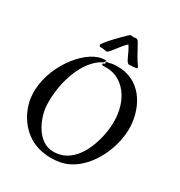

<svg xmlns="http://www.w3.org/2000/svg" viewBox="-205 -1041 1100 1176"><g transform="rotate(30 345.0 -453.0)"><path d="M654 -420C646 -553 566 -699 397 -695C383 -694 377 -694 371 -693C356 -692 355 -688 342 -687C338 -687 337 -687 331 -685C330 -685 325 -681 326 -678C326 -674 329 -674 328 -672C324 -670 315 -665 315 -665C313 -663 313 -661 313 -659C313 -659 313 -658 322 -654C324 -653 347 -655 357 -654C457 -650 552 -555 552 -388C552 -375 551 -361 550 -347C540 -241 482 -41 317 -46C208 -48 150 -185 145 -270C138 -416 188 -586 288 -658C297 -664 306 -668 314 -673C319 -676 314 -674 316 -677C317 -678 323 -681 322 -684C321 -685 323 -686 324 -686C327 -688 329 -688 328 -690C327 -691 321 -692 306 -691C301 -690 306 -692 296 -690C175 -673 23 -472 36 -282C43 -173 116 -52 239 -17C266 -10 297 -5 328 -5C371 -5 415 -13 451 -31C581 -95 662 -275 654 -420ZM361 -890C332 -863 242 -771 242 -755C242 -739 267 -747 275 -744C278 -743 292 -740 296 -740C314 -740 352 -810 392 -845C425 -797 435 -739 458 -739C467 -740 475 -741 486 -741C493 -741 513 -743 513 -747C513 -759 496 -773 475 -812C429 -894 435 -888 423 -899C421 -901 411 -901 410 -901C408 -901 401 -899 399 -899C396 -899 380 -901 377 -901C372 -901 366 -894 361 -890Z"/></g></svg>

Font: Oregano
Style: Regular
Weight: 400
Designer: Astigmatic (AOETI)
Foundry: Astigmatic (AOETI)
Version: Version 1.000